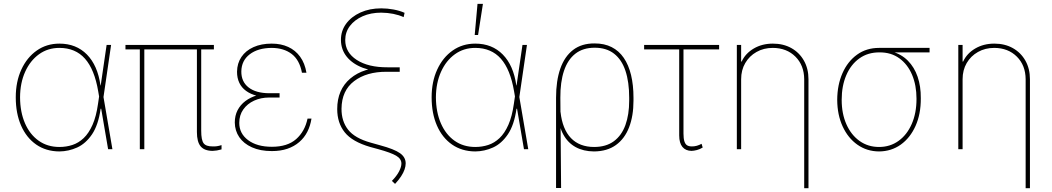

<svg xmlns="http://www.w3.org/2000/svg" viewBox="-20 -781 5508 1005"><path d="M291 11.7Q220.7 11.2 169.4 -24.4Q118.2 -60.1 90.3 -123.8Q62.5 -187.5 62.5 -271.5Q62.5 -353.5 91.8 -417Q121.1 -480.5 172.6 -516.6Q224.1 -552.7 291 -552.7Q378.9 -552.7 435.1 -495.6Q491.2 -438.5 505.9 -334H511.7L521.5 -274.4L568.4 0H545.9L494.1 -302.7Q484.4 -360.4 467 -403.1Q449.7 -445.8 424.8 -473.9Q399.9 -502 366.5 -516.1Q333 -530.3 291 -530.3Q230.5 -530.3 184.3 -497.1Q138.2 -463.9 111.8 -405.5Q85.4 -347.2 85 -271.5Q85.4 -194.3 110.8 -135.7Q136.2 -77.1 182.4 -44.4Q228.5 -11.7 291 -11.7Q326.7 -11.7 358.9 -22.2Q391.1 -32.7 418 -58.1Q444.8 -83.5 464.4 -127.7Q483.9 -171.9 493.2 -238.3L538.1 -545.9H561.5L521.5 -271.5L512.7 -211.9H506.8Q494.6 -126.5 461.7 -77.9Q428.7 -29.3 384 -9Q339.4 11.2 291 11.7Z M1099.6 -545.9V-522.5H636.7V-545.9ZM735.4 -545.9V0H711.9V-545.9ZM1010.7 -545.9H1033.2V-96.7Q1033.2 -47.9 1045.9 -31Q1058.6 -14.2 1093.8 -14.6Q1104 -14.2 1115 -15.6Q1126 -17.1 1139.6 -21.5V1Q1126 4.9 1115.2 6.6Q1104.5 8.3 1092.8 8.8Q1049.8 8.3 1030.3 -14.9Q1010.7 -38.1 1010.7 -89.8Z M1404.3 -293H1443.4V-270.5H1388.7Q1345.7 -270.5 1310.1 -254.2Q1274.4 -237.8 1253.4 -208Q1232.4 -178.2 1232.4 -137.7Q1232.4 -82 1278.8 -47.4Q1325.2 -12.7 1403.3 -12.7Q1484.9 -12.7 1530.3 -53Q1575.7 -93.3 1589.8 -160.2H1610.4Q1604.5 -122.1 1588.6 -91.1Q1572.8 -60.1 1546.4 -37.4Q1520 -14.6 1484.4 -2.4Q1448.7 9.8 1403.3 9.8Q1342.3 9.8 1298.8 -9.8Q1255.4 -29.3 1232.4 -63Q1209.5 -96.7 1209 -139.6Q1209 -175.8 1223.6 -204.1Q1238.3 -232.4 1264.6 -252.2Q1291 -272 1326.7 -282.5Q1362.3 -293 1404.3 -293ZM1443.4 -270.5H1404.3Q1360.4 -270.5 1325.9 -279.3Q1291.5 -288.1 1268.1 -305.2Q1244.6 -322.3 1232.7 -347.4Q1220.7 -372.6 1220.7 -405.3Q1221.2 -449.7 1243.7 -482.9Q1266.1 -516.1 1306.9 -534.4Q1347.7 -552.7 1402.3 -552.7Q1450.7 -552.7 1488.5 -535.4Q1526.4 -518.1 1551 -484.1Q1575.7 -450.2 1584 -400.4H1560.5Q1547.9 -467.3 1506.8 -498.5Q1465.8 -529.8 1402.3 -530.3Q1330.1 -529.8 1287.1 -496.8Q1244.1 -463.9 1243.2 -407.2Q1242.7 -353.5 1281 -323.5Q1319.3 -293.5 1388.7 -293H1443.4Z M2097.7 -713.9 2092.8 -691.4Q2042.5 -713.9 1975.6 -714.8Q1920.9 -714.8 1878.4 -696Q1835.9 -677.2 1811.5 -645Q1787.1 -612.8 1787.1 -571.3Q1787.1 -506.3 1847.4 -467.3Q1907.7 -428.2 2008.8 -428.7H2072.3V-405.3H2006.8Q1934.6 -405.3 1880.1 -425.8Q1825.7 -446.3 1795.4 -483.6Q1765.1 -521 1764.6 -571.3Q1764.2 -619.1 1791.5 -656.5Q1818.8 -693.8 1866.7 -715.6Q1914.6 -737.3 1975.6 -737.3Q2007.8 -737.3 2040.3 -731.2Q2072.8 -725.1 2097.7 -713.9ZM2001 -428.7H2072.3V-405.3H2003.9Q1898.9 -405.8 1833.7 -356.4Q1768.6 -307.1 1767.6 -211.9Q1767.1 -147 1802 -102.3Q1836.9 -57.6 1920.9 -34.2L1969.7 -20.5Q2043.9 -0.5 2073.7 20.8Q2103.5 42 2103.5 74.2Q2103.5 88.9 2097.7 106Q2091.8 123 2079.6 141.8Q2067.4 160.6 2047.9 181.6L2031.2 166Q2057.1 139.6 2069.3 115.5Q2081.5 91.3 2081.1 74.2Q2080.6 49.8 2053.5 33.9Q2026.4 18.1 1960.9 0L1918 -11.7Q1823.7 -39.1 1784.4 -88.4Q1745.1 -137.7 1745.1 -210Q1745.1 -312 1813.7 -370.1Q1882.3 -428.2 2001 -428.7Z M2467.8 11.7Q2397.5 11.2 2346.2 -24.4Q2294.9 -60.1 2267.1 -123.8Q2239.3 -187.5 2239.3 -271.5Q2239.3 -353.5 2268.6 -417Q2297.9 -480.5 2349.4 -516.6Q2400.9 -552.7 2467.8 -552.7Q2555.7 -552.7 2611.8 -495.6Q2668 -438.5 2682.6 -334H2688.5L2698.2 -274.4L2745.1 0H2722.7L2670.9 -302.7Q2661.1 -360.4 2643.8 -403.1Q2626.5 -445.8 2601.6 -473.9Q2576.7 -502 2543.2 -516.1Q2509.8 -530.3 2467.8 -530.3Q2407.2 -530.3 2361.1 -497.1Q2314.9 -463.9 2288.6 -405.5Q2262.2 -347.2 2261.7 -271.5Q2262.2 -194.3 2287.6 -135.7Q2313 -77.1 2359.1 -44.4Q2405.3 -11.7 2467.8 -11.7Q2503.4 -11.7 2535.6 -22.2Q2567.9 -32.7 2594.7 -58.1Q2621.6 -83.5 2641.1 -127.7Q2660.6 -171.9 2669.9 -238.3L2714.8 -545.9H2738.3L2698.2 -271.5L2689.5 -211.9H2683.6Q2671.4 -126.5 2638.4 -77.9Q2605.5 -29.3 2560.8 -9Q2516.1 11.2 2467.8 11.7ZM2464.8 -597.7 2479.5 -760.7H2507.8L2482.4 -597.7Z M2890.6 203.1V-269.5Q2890.6 -357.9 2912.8 -421.6Q2935.1 -485.4 2980 -519.8Q3024.9 -554.2 3092.8 -553.7Q3143.6 -553.7 3181.6 -534.4Q3219.7 -515.1 3245.1 -478Q3270.5 -440.9 3283.2 -388.2Q3295.9 -335.4 3295.9 -269.5V-253.9Q3295.9 -174.3 3272.9 -114.7Q3250 -55.2 3204.1 -22Q3158.2 11.2 3088.9 11.7Q3033.7 11.2 2993.2 -11Q2952.6 -33.2 2929 -76.2Q2905.3 -119.1 2900.4 -181.6L2914.1 -194.3Q2918.9 -149.9 2932.6 -115.7Q2946.3 -81.5 2968.5 -58.3Q2990.7 -35.2 3021.2 -23.4Q3051.8 -11.7 3089.8 -11.7Q3152.3 -11.7 3193.1 -41.7Q3233.9 -71.8 3253.7 -126.5Q3273.4 -181.2 3273.4 -253.9V-269.5Q3273.4 -351.6 3253.9 -410.2Q3234.4 -468.8 3194.3 -500Q3154.3 -531.2 3092.8 -531.2Q3031.7 -531.2 2991.7 -500Q2951.7 -468.8 2932.1 -410.2Q2912.6 -351.6 2913.1 -269.5L2917 203.1Z M3744.1 -545.9V-522.5H3351.6V-545.9ZM3535.2 -545.9H3557.6V-82Q3557.6 -56.2 3562.3 -41.3Q3566.9 -26.4 3576.4 -20.5Q3585.9 -14.6 3600.6 -14.6Q3614.3 -14.2 3627.7 -18.1Q3641.1 -22 3652.3 -28.3L3658.2 -8.8Q3643.1 0.5 3627.7 4.4Q3612.3 8.3 3599.6 8.8Q3568.8 8.3 3552 -12Q3535.2 -32.2 3535.2 -72.3Z M3859.4 -366.2V0H3836.9V-545.9H3859.4V-459H3862.3Q3881.8 -501.5 3925.5 -527.1Q3969.2 -552.7 4025.4 -552.7Q4080.6 -552.7 4122.6 -529.1Q4164.6 -505.4 4188.2 -463.4Q4211.9 -421.4 4211.9 -366.2V204.1H4189.5V-366.2Q4189 -439 4143.6 -484.4Q4098.1 -529.8 4025.4 -530.3Q3977.5 -530.3 3939.9 -509Q3902.3 -487.8 3880.9 -450.9Q3859.4 -414.1 3859.4 -366.2Z M4362.3 -257.8V-258.8Q4362.8 -336.9 4389.9 -398.2Q4417 -459.5 4466.1 -494.9Q4515.1 -530.3 4581.1 -530.3Q4592.8 -527.8 4602.1 -525.1Q4611.3 -522.5 4621.6 -519.3Q4631.8 -516.1 4646.5 -511.7Q4697.8 -498 4731.9 -463.6Q4766.1 -429.2 4783.2 -379.2Q4800.3 -329.1 4799.8 -267.6V-265.6Q4800.3 -184.1 4772.2 -121.6Q4744.1 -59.1 4694.8 -23.9Q4645.5 11.2 4581.1 11.7Q4517.6 11.2 4468.3 -23.4Q4418.9 -58.1 4390.9 -118.9Q4362.8 -179.7 4362.3 -257.8ZM4385.7 -258.8V-257.8Q4385.7 -186 4410.4 -130.4Q4435.1 -74.7 4479.2 -43.2Q4523.4 -11.7 4581.1 -11.7Q4639.2 -11.7 4683.3 -43.5Q4727.5 -75.2 4752.4 -132.1Q4777.3 -189 4777.3 -262.7V-264.6Q4777.3 -334.5 4754.2 -389.4Q4731 -444.3 4687.5 -475.8Q4644 -507.3 4584 -506.8Q4522.9 -507.3 4478.3 -475.3Q4433.6 -443.4 4409.7 -387.2Q4385.7 -331.1 4385.7 -258.8ZM4845.7 -530.3V-506.8H4581.1V-530.3Z M5018.6 -366.2V0H4996.1V-545.9H5018.6V-459H5021.5Q5041 -501.5 5084.7 -527.1Q5128.4 -552.7 5184.6 -552.7Q5239.7 -552.7 5281.7 -529.1Q5323.7 -505.4 5347.4 -463.4Q5371.1 -421.4 5371.1 -366.2V204.1H5348.6V-366.2Q5348.1 -439 5302.7 -484.4Q5257.3 -529.8 5184.6 -530.3Q5136.7 -530.3 5099.1 -509Q5061.5 -487.8 5040 -450.9Q5018.6 -414.1 5018.6 -366.2Z"/></svg>

Font: Inter Tight Thin
Style: Regular
Weight: 250
Designer: Rasmus Andersson
Foundry: rsms
Version: Version 3.004